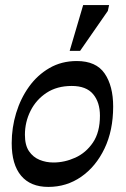

<svg xmlns="http://www.w3.org/2000/svg" viewBox="-20 -721 496 755"><path d="M170 14Q100 14 63 -30Q26 -74 26 -158Q26 -219 43.5 -276.5Q61 -334 94 -380Q127 -426 174.5 -453.5Q222 -481 282 -481Q358 -481 391.5 -432Q425 -383 425 -302Q425 -208 391 -137Q357 -66 299.5 -26Q242 14 170 14ZM190 -82Q234 -82 276 -101Q318 -120 345.5 -160.5Q373 -201 373 -266Q373 -319 346 -351Q319 -383 262 -383Q204 -383 163 -356Q122 -329 100 -285Q78 -241 78 -191Q78 -150 94 -126.5Q110 -103 135.5 -92.5Q161 -82 190 -82ZM295 -521H254L307 -701H409L404 -678Z"/></svg>

Font: STIX Two Text Medium
Style: Italic
Weight: 500
Italic angle: -12°
Designer: Ross Mills, John Hudson & Paul Hanslow, Tiro Typeworks Ltd; with prior portions MicroPress Inc. and Coen Hoffman, Elsevi
Foundry: Tiro Typeworks Ltd
Version: Version 2.13 b171